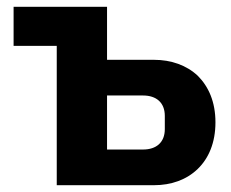

<svg xmlns="http://www.w3.org/2000/svg" viewBox="-20 -545 679 565"><path d="M147 -410H20V-525H295V-369H433C484 -369 529 -353 562 -322C594 -290 614 -245 614 -185C614 -125 594 -79 562 -48C529 -16 484 0 433 0H147ZM401 -105C440 -105 465 -126 465 -165V-204C465 -243 440 -264 401 -264H295V-105Z"/></svg>

Font: Plexus Sans Bold
Style: Regular
Weight: 700
Version: Version 2.001;PS 002.001;hotconv 1.0.70;makeotf.lib2.5.58329